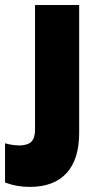

<svg xmlns="http://www.w3.org/2000/svg" viewBox="-70 -524 392 769"><path d="M-49.8 207V49.8Q-24.4 57.6 6.8 58.6Q41 58.1 55.7 43.5Q70.3 28.8 70.3 -4.9V-503.9H247.1V7.8Q247.1 114.3 196.5 169.4Q146 224.6 48.8 224.6Q-3.4 224.6 -49.8 207Z"/></svg>

Font: Wanted Sans Black
Style: Regular
Weight: 900
Designer: Original Design by Kil Hyung-jin and Kang Hanbin, Wanted Lab, Inc; Hangeul from Source Han Sans by Jang Soo-young and Ka
Foundry: Wanted Lab, Inc.
Version: Version 1.003